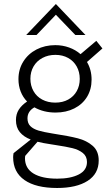

<svg xmlns="http://www.w3.org/2000/svg" viewBox="-20 -725 546 957"><path d="M45.5 58.5Q45.5 50.5 47.5 38.5L133 -29.5Q98 -43 78.8 -66.5Q59.5 -90 59.5 -126.5Q59.5 -156 73.5 -178.2Q87.5 -200.5 115 -219Q94 -240.5 83 -269Q72 -297.5 72 -330.5Q72 -379.5 96.2 -418.2Q120.5 -457 162.2 -478.5Q204 -500 255.5 -500Q292 -500 324.5 -488.2Q357 -476.5 381.5 -455L460 -521.5L490.5 -483.5L413.5 -416Q436.5 -377.5 436.5 -328Q436.5 -279.5 413.8 -242.2Q391 -205 350.2 -184.5Q309.5 -164 257 -164Q197 -164 151.5 -190Q117 -170.5 117 -135Q117 -110.5 131.5 -96.2Q146 -82 172 -74.2Q198 -66.5 242 -59.5Q324 -47 368.2 -35.5Q412.5 -24 442.2 2Q472 28 472 75Q472 141 416.8 176.5Q361.5 212 264.5 212Q159 212 102.2 172.5Q45.5 133 45.5 58.5ZM265.5 165.5Q332 165.5 372.8 144.5Q413.5 123.5 413.5 82.5Q413.5 54 392.8 37.5Q372 21 341.2 13.5Q310.5 6 257.5 -2L235.5 -5.5Q194.5 -11.5 167 -18.5L105.5 52Q104.5 59 104.5 63.5Q104.5 114 146.8 139.8Q189 165.5 265.5 165.5ZM255.5 -213.5Q292.5 -213.5 320 -228.8Q347.5 -244 362.5 -270.8Q377.5 -297.5 377.5 -331.5Q377.5 -366.5 362.2 -393.8Q347 -421 319.5 -436.2Q292 -451.5 256 -451.5Q220 -451.5 191.5 -436.2Q163 -421 147.2 -393.8Q131.5 -366.5 131.5 -332.5Q131.5 -298.5 146.8 -271.2Q162 -244 190.2 -228.8Q218.5 -213.5 255.5 -213.5ZM258.5 -705 406 -550.5H355.5L258.5 -651.5L162 -550.5H110.5Z"/></svg>

Font: HK Grotesk Light
Style: Regular
Weight: 300
Designer: Alfredo Marco Pradil
Foundry: Hanken Design Co.
Version: Version 3.001